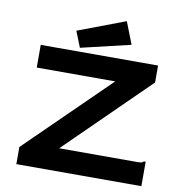

<svg xmlns="http://www.w3.org/2000/svg" viewBox="-89 -901 927 983"><g transform="rotate(10 375.0 -409.5)"><path d="M61 -89 486 -505H78V-623H688V-535L263 -118H665Q682 -118 689 -119.5Q696 -121 702 -127H711V0H61ZM278 -643 245 -726 491 -819 536 -704Z"/></g></svg>

Font: Inconsolata ExtraExpanded Black
Style: Regular
Weight: 900
Width: 8
Monospace: yes
Designer: Raph Levien, Cyreal, Brenton Simpson
Foundry: Raph Levien, Cyreal, Google
Version: Version 3.001; ttfautohint (v1.8.2.53-6de2)